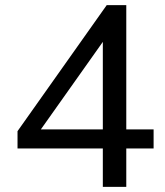

<svg xmlns="http://www.w3.org/2000/svg" viewBox="-20 -725 640 745"><path d="M379 0V-149H48V-216L394 -705H470V-223H576V-149H470V0ZM379 -223V-595H402L123 -201V-223Z"/></svg>

Font: Mulish Medium
Style: Regular
Weight: 500
Designer: Vernon Adams
Foundry: Vernon Adams
Version: Version 3.603; ttfautohint (v1.8.3)